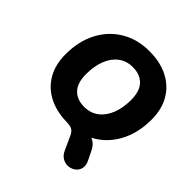

<svg xmlns="http://www.w3.org/2000/svg" viewBox="-239 -893 1285 1285"><g transform="rotate(45 403.5 -251.0)"><path d="M671 91Q688 125 681.5 152Q675 179 654.5 194.5Q634 210 607.5 213Q581 216 555.5 202.5Q530 189 515 157L469 56Q457 31 439 21Q421 11 380 11Q284 8 212.5 -30.5Q141 -69 101.5 -138.5Q62 -208 62 -305Q62 -427 110 -519.5Q158 -612 244.5 -664Q331 -716 445 -716Q546 -716 621 -678.5Q696 -641 737.5 -570.5Q779 -500 779 -401Q779 -272 725.5 -175.5Q672 -79 579 -31Q619 -16 641 30ZM398 -143Q458 -143 500.5 -175Q543 -207 566 -264.5Q589 -322 589 -397Q589 -481 549.5 -521.5Q510 -562 442 -562Q383 -562 340.5 -530Q298 -498 275.5 -440.5Q253 -383 253 -308Q253 -224 292 -183.5Q331 -143 398 -143Z"/></g></svg>

Font: Nunito Black
Style: Italic
Weight: 900
Italic angle: -9°
Designer: Vernon Adams
Foundry: Vernon Adams
Version: Version 3.601; ttfautohint (v1.8.2.53-6de2)